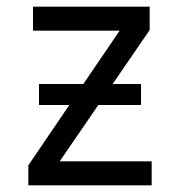

<svg xmlns="http://www.w3.org/2000/svg" viewBox="-20 -556 540 576"><path d="M65 0H435V-72H159L275 -241H403V-304H318L429 -466V-536H79V-464H339L230 -304H97V-241H188L65 -60Z"/></svg>

Font: Noto Sans Mono ExtraCondensed
Style: Regular
Weight: 400
Width: 2
Designer: Monotype Design Team
Foundry: Monotype Imaging Inc.
Version: Version 2.014